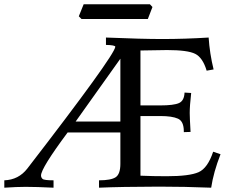

<svg xmlns="http://www.w3.org/2000/svg" viewBox="-41 -871 1091 891"><path d="M517.6 -307.1V-598.6L310.1 -307.1ZM939 0Q814.9 -4.9 696.8 -4.9Q516.6 -4.4 418.5 0V-34.2Q474.1 -34.2 495.8 -48.6Q517.6 -63 517.6 -110.8V-256.3H272.9Q149.4 -90.3 149.4 -56.6Q149.4 -47.4 156.5 -40.8Q163.6 -34.2 207.5 -34.2V0Q127.9 -3.9 78.1 -3.9Q38.1 -3.9 -21 0V-34.2Q45.4 -36.6 85.9 -88.9Q488.3 -610.4 494.1 -653.8Q494.1 -661.6 450.7 -662.6V-696.8Q616.7 -689.9 712.4 -689.9Q816.4 -689.9 927.2 -696.8Q932.1 -622.6 950.2 -548.8L918 -543Q899.9 -603.5 865 -621.1Q830.1 -638.7 734.4 -638.7L610.8 -636.7V-381.8H702.1Q765.6 -381.8 789.8 -392.8Q814 -403.8 815.4 -441.4L846.2 -439.5Q839.4 -379.9 839.4 -346.2Q839.4 -327.1 843.3 -258.8L812 -257.8V-261.7Q812 -308.1 784.9 -320.3Q757.8 -332.5 703.6 -332.5H610.8V-55.7Q669.4 -53.2 732.4 -53.2Q838.4 -53.2 880.6 -72Q922.9 -90.8 948.2 -167L982.4 -155.3Q949.7 -71.8 939 0ZM645 -782.7H337.4L324.7 -795.4L347.2 -851.1H654.8L666.5 -838.4Z"/></svg>

Font: Kelvinch
Style: Regular
Weight: 400
Designer: Paul James MIller
Foundry: High-Logic / Made with FontCreator
Version: Version 3.30 September 23, 2016